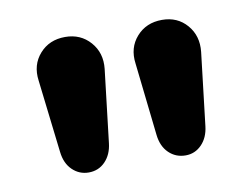

<svg xmlns="http://www.w3.org/2000/svg" viewBox="-47 -777 575 441"><g transform="rotate(-10 240.5 -556.0)"><path d="M128 -398Q106 -398 90 -413.5Q74 -429 71 -456L51 -626Q46 -663 68.5 -688.5Q91 -714 128 -714Q164 -714 186.5 -688.5Q209 -663 205 -626L185 -456Q182 -430 166.5 -414Q151 -398 128 -398ZM354 -398Q331 -398 315 -413.5Q299 -429 296 -456L277 -626Q272 -663 294.5 -688.5Q317 -714 354 -714Q390 -714 412 -688.5Q434 -663 430 -626L410 -456Q407 -430 391.5 -414Q376 -398 354 -398Z"/></g></svg>

Font: Nunito ExtraBold
Style: Regular
Weight: 800
Designer: Vernon Adams
Foundry: Vernon Adams
Version: Version 3.602